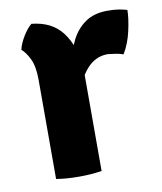

<svg xmlns="http://www.w3.org/2000/svg" viewBox="-65 -559 522 619"><g transform="rotate(-10 196.5 -250.0)"><path d="M391.5 -497Q391.5 -470.5 382.5 -429.8Q373.5 -389 354.5 -358Q342 -362.5 329.8 -364.2Q317.5 -366 304.5 -367.5Q283.5 -367.5 266.8 -359.5Q250 -351.5 236.8 -337Q223.5 -322.5 212.2 -301.8Q201 -281 191 -255.5L173.5 -278Q176 -318.5 184.2 -358.8Q192.5 -399 209.2 -432.2Q226 -465.5 254.8 -485.5Q283.5 -505.5 327.5 -505.5Q349 -505.5 363 -503.2Q377 -501 391.5 -497ZM32.5 -429.5Q37 -449.5 51 -472.5Q65 -495.5 79 -506.5Q145.5 -500 179.2 -455Q213 -410 219.5 -337V0Q186.5 5.5 145 5.5Q104.5 5.5 70.5 0V-325.5Q70.5 -369.5 57.8 -394.8Q45 -420 32.5 -429.5Z"/></g></svg>

Font: Signika Negative Light
Style: Bold
Weight: 700
Version: Version 2.001